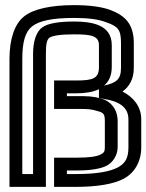

<svg xmlns="http://www.w3.org/2000/svg" viewBox="-20 -704 571 749"><path d="M458 -347C484 -366 502 -395 502 -439V-536C502 -610 468 -644 408 -666C374 -678 326 -684 269 -684C179 -684 110 -669 74 -640C36 -610 17 -550 17 -474V0V25H42H134H159V0V-494C159 -534 163 -549 173 -557C186 -565 215 -570 269 -570C334 -570 366 -565 366 -528V-442C366 -398 343 -390 277 -390H216H191V-365V-304V-279H216H281C324 -279 334 -279 363 -270C384 -264 389 -259 389 -231V-130C389 -113 386 -108 372 -101C356 -93 327 -89 281 -89H216H191V-64V0V25H216H276C359 25 424 14 463 -7C506 -30 531 -75 531 -129V-238C531 -291 498 -326 458 -347ZM386 -370C404 -385 416 -409 416 -442V-528C416 -608 338 -620 269 -620C210 -620 166 -613 145 -597C121 -581 109 -541 109 -494V-25H67V-474C67 -542 79 -580 105 -601C133 -623 184 -634 269 -634C323 -634 362 -629 392 -618C440 -601 452 -590 452 -536V-439C452 -393 433 -381 386 -370ZM366 -345V-343V-322L386 -318C442 -309 481 -288 481 -238V-129C481 -88 469 -67 440 -51C407 -34 355 -25 276 -25H241V-39H281C331 -39 371 -45 395 -57C421 -70 439 -99 439 -130V-231C439 -276 414 -308 377 -319C341 -329 324 -329 281 -329H241V-340H277C310 -340 341 -344 366 -356V-345Z"/></svg>

Font: Gamestation DisplayOutline
Style: Regular
Weight: 400
Designer: Jonas Hecksher
Foundry: Jonas Hecksher, Playtypeª, e-types AS
Version: Version 1.003